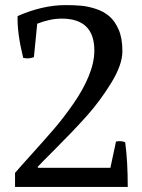

<svg xmlns="http://www.w3.org/2000/svg" viewBox="-20 -733 558 753"><path d="M130 -75H413L435 -178Q456 -182 471 -175Q481 -102 481 0H39V-55Q56 -75 107.5 -132Q159 -189 194.5 -230.5Q230 -272 268 -326.5Q306 -381 328 -434.5Q350 -488 350 -535Q350 -660 222 -660Q177 -660 126 -640L113 -509Q93 -501 71 -506Q47 -603 49 -670Q147 -713 237 -713Q272 -713 299 -710.5Q326 -708 356.5 -698Q387 -688 409 -669Q431 -650 445.5 -616.5Q460 -583 460 -532Q460 -479 416 -407.5Q372 -336 320 -278Q268 -220 202 -154Q136 -88 127 -78Z"/></svg>

Font: Alike
Style: Regular
Weight: 400
Designer: Cyreal (www.cyreal.org)
Foundry: Cyreal (www.cyreal.org)
Version: Version 1.212